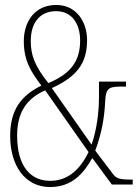

<svg xmlns="http://www.w3.org/2000/svg" viewBox="-20 -744 559 774"><path d="M182 10C269 10 317 -44 352 -107L431 0H515V-20H507C462 -20 448 -25 435 -43L364 -137C390 -206 401 -270 404 -336C407 -393 421 -395 478 -395H488V-415H379V-354C379 -291 370 -220 349 -161L189 -389C290 -435 331 -489 331 -582C331 -657 287 -724 207 -724C120 -724 76 -657 76 -578C76 -499 105 -454 147 -399C65 -359 21 -301 21 -196C21 -80 78 10 182 10ZM175 -409C121 -477 104 -520 104 -579C104 -650 139 -699 206 -699C273 -699 303 -644 303 -581C303 -497 265 -447 175 -409ZM182 -15C106 -15 49 -70 49 -198C49 -309 105 -354 162 -380L337 -131C303 -61 254 -15 182 -15Z"/></svg>

Font: Noto Serif Devanagari ExtraCondensed Thin
Style: Regular
Weight: 100
Width: 2
Designer: Universal Thirst, Indian Type Foundry and the Monotype Design Team
Foundry: Monotype Imaging Inc.
Version: Version 2.004